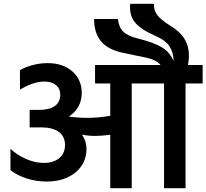

<svg xmlns="http://www.w3.org/2000/svg" viewBox="-20 -990 1086 1010"><path d="M35 -95V-207Q69 -175 116.5 -154Q164 -133 211 -133Q262 -133 292 -158.5Q322 -184 322 -227Q322 -272 289.5 -296Q257 -320 196 -320H136V-412H186Q240 -412 268.5 -432.5Q297 -453 297 -492Q297 -524 274.5 -542.5Q252 -561 214 -561Q183 -561 148.5 -549Q114 -537 85 -518V-621Q112 -637 151 -647.5Q190 -658 231 -658Q311 -658 360.5 -614.5Q410 -571 410 -501Q410 -461 392 -429Q374 -397 342 -377Q387 -370 438 -370Q499 -370 560 -381V-551H480V-648H825Q808 -668 779.5 -678Q751 -688 699 -697Q639 -709 619 -714Q545 -731 510 -774.5Q475 -818 475 -890H600Q605 -847 628.5 -823.5Q652 -800 707 -787Q788 -767 831.5 -741Q875 -715 893 -668Q893 -712 872.5 -745Q852 -778 796 -802Q722 -834 690.5 -871.5Q659 -909 665 -970H790Q788 -936 807 -911Q826 -886 877 -854Q928 -823 951 -784.5Q974 -746 974 -697Q974 -676 969 -648H1046V-551H956V0H843V-551H673V0H560V-281Q515 -275 481 -275Q443 -275 411 -282Q435 -247 435 -207Q435 -157 409 -118Q383 -79 335.5 -57Q288 -35 226 -35Q170 -35 119.5 -51.5Q69 -68 35 -95Z"/></svg>

Font: Madhuban Medium
Style: Regular
Weight: 500
Designer: jaikishan Patel
Foundry: MagicType
Version: Version 1.000